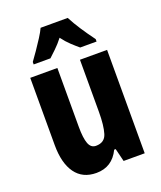

<svg xmlns="http://www.w3.org/2000/svg" viewBox="-143 -857 803 958"><g transform="rotate(-20 259.0 -378.0)"><path d="M462 -549V0H350L333 -69H325Q287 10 203 10Q130 10 92 -43Q54 -96 54 -192V-549H198V-236Q198 -177 209 -147.5Q220 -118 247 -118Q293 -118 305.5 -159Q318 -200 318 -273V-549ZM332 -766Q349 -733 373.5 -695.5Q398 -658 427 -619V-606H340Q323 -620 301.5 -640Q280 -660 260 -687Q239 -660 217 -639Q195 -618 182 -606H93V-619Q107 -638 126 -665.5Q145 -693 162.5 -720.5Q180 -748 188 -766Z"/></g></svg>

Font: Noto Sans Malayalam ExtraCondensed ExtraBold
Style: Regular
Weight: 800
Width: 2
Designer: Jelle Bosma - Monotype Design Team
Foundry: Monotype Imaging Inc.
Version: Version 2.104; ttfautohint (v1.8.4.7-5d5b)